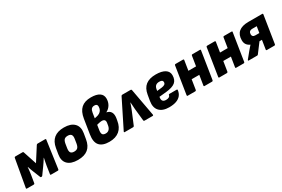

<svg xmlns="http://www.w3.org/2000/svg" viewBox="87 -1761 4171 2839"><g transform="rotate(-30 2172.5 -341.5)"><path d="M28 0Q14 0 16 -14L99 -484Q102 -497 116 -497H240Q251 -497 254 -487L330 -257L477 -487Q485 -497 495 -497H625Q639 -497 637 -484L571 -14Q569 0 556 0H439Q425 0 428 -14L448 -147Q452 -172 459 -206Q466 -240 472 -269H469Q453 -243 433.5 -213.5Q414 -184 397 -161L317 -50Q311 -42 299 -42Q295 -42 290 -43.5Q285 -45 283 -50L238 -162Q229 -184 218 -213.5Q207 -243 199 -269H196Q193 -240 190 -208Q187 -176 182 -147L160 -14Q158 0 144 0Z M895 12Q776 12 720 -45.5Q664 -103 682 -207L698 -304Q716 -407 778.5 -458Q841 -509 950 -509Q1067 -509 1124 -451Q1181 -393 1164 -289L1148 -195Q1131 -90 1068.5 -39Q1006 12 895 12ZM907 -123Q947 -123 967 -143Q987 -163 995 -211L1006 -282Q1014 -330 997.5 -352.5Q981 -375 938 -375Q898 -375 878.5 -355Q859 -335 851 -286L840 -216Q833 -167 849 -145Q865 -123 907 -123Z M1432 12Q1315 12 1264.5 -46.5Q1214 -105 1234 -229L1273 -474Q1291 -587 1351 -641Q1411 -695 1518 -695Q1613 -695 1662.5 -661.5Q1712 -628 1712 -564Q1712 -507 1685 -461Q1658 -415 1609 -390L1608 -388Q1659 -378 1680.5 -341Q1702 -304 1693 -242L1686 -202Q1670 -97 1605 -42.5Q1540 12 1432 12ZM1445 -122Q1480 -122 1502.5 -144Q1525 -166 1532 -206L1539 -248Q1544 -281 1530 -297Q1516 -313 1483 -313Q1473 -313 1460 -311Q1447 -309 1432 -305.5Q1417 -302 1398 -297L1384 -207Q1378 -162 1392 -142Q1406 -122 1445 -122ZM1415 -398 1440 -403Q1478 -410 1502.5 -425.5Q1527 -441 1539.5 -465Q1552 -489 1552 -521Q1552 -544 1540 -554.5Q1528 -565 1503 -565Q1471 -565 1453 -546Q1435 -527 1429 -487Z M1697 0Q1682 0 1689 -16L1923 -485Q1929 -497 1941 -497H2085Q2097 -497 2100 -485L2186 -16Q2188 0 2172 0H2034Q2022 0 2020 -12L1998 -219Q1996 -251 1994 -278Q1992 -305 1990 -336H1987Q1977 -305 1967.5 -278.5Q1958 -252 1945 -221L1858 -12Q1853 0 1840 0Z M2453 12Q2340 12 2286 -47Q2232 -106 2250 -212L2267 -311Q2284 -412 2346.5 -460.5Q2409 -509 2518 -509Q2619 -509 2674 -474.5Q2729 -440 2729 -376Q2729 -296 2681 -257Q2633 -218 2524 -207L2403 -195L2401 -185Q2395 -145 2411.5 -125.5Q2428 -106 2465 -106Q2496 -106 2515 -116.5Q2534 -127 2536 -145Q2538 -159 2550 -159H2674Q2689 -159 2687 -145Q2681 -94 2652.5 -59Q2624 -24 2574 -6Q2524 12 2453 12ZM2417 -287 2499 -296Q2536 -301 2552.5 -314Q2569 -327 2569 -351Q2569 -371 2554.5 -380.5Q2540 -390 2510 -390Q2471 -390 2449 -371Q2427 -352 2421 -313Z M3060 0Q3046 0 3048 -14L3123 -484Q3125 -497 3138 -497H3267Q3282 -497 3279 -484L3205 -14Q3202 0 3189 0ZM2772 0Q2759 0 2761 -14L2835 -484Q2837 -497 2851 -497H2980Q2993 -497 2992 -484L2918 -14Q2915 0 2901 0ZM2934 -182 2954 -314H3126L3105 -182Z M3600 0Q3586 0 3588 -14L3663 -484Q3665 -497 3678 -497H3807Q3822 -497 3819 -484L3745 -14Q3742 0 3729 0ZM3312 0Q3299 0 3301 -14L3375 -484Q3377 -497 3391 -497H3520Q3533 -497 3532 -484L3458 -14Q3455 0 3441 0ZM3474 -182 3494 -314H3666L3645 -182Z M3814 0Q3806 0 3805 -5.5Q3804 -11 3809 -17L3893 -120Q3908 -138 3922.5 -154.5Q3937 -171 3952 -188L3953 -190Q3915 -207 3894.5 -236Q3874 -265 3874 -310Q3874 -403 3929.5 -450Q3985 -497 4095 -497H4332Q4345 -497 4343 -484L4269 -14Q4267 0 4253 0H4124Q4110 0 4112 -14L4136 -167H4094L3975 -9Q3969 0 3957 0ZM4086 -273H4153L4170 -380H4097Q4063 -380 4047.5 -364.5Q4032 -349 4032 -319Q4032 -298 4045 -285.5Q4058 -273 4086 -273Z"/></g></svg>

Font: Sofia Sans Black
Style: Italic
Weight: 900
Italic angle: -9°
Version: Version 4.100-B